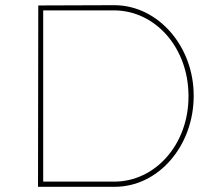

<svg xmlns="http://www.w3.org/2000/svg" viewBox="-20 -730 824 740"><path d="M136.5 -10H126.5V-20L127.5 -699V-709H137.5L420.2 -710C590.3 -710 727.5 -550 726.5 -360C726.5 -169 591.5 -9 420.2 -10ZM146.5 -30H420.2C578.8 -30 707.5 -174 706.5 -360C706.5 -545 580 -689 420.2 -690H146.5Z"/></svg>

Font: Nordica Plus
Style: NordicaClassicUltraLightExt
Weight: 300
Version: Version 1.01